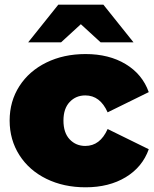

<svg xmlns="http://www.w3.org/2000/svg" viewBox="-20 -787 655 817"><path d="M21 -274Q21 -356 62.5 -420.5Q104 -485 177.5 -521Q251 -557 344 -557Q444 -557 515 -514Q586 -471 613 -395L438 -309Q406 -381 343 -381Q303 -381 276.5 -353Q250 -325 250 -274Q250 -222 276.5 -194Q303 -166 343 -166Q406 -166 438 -238L613 -152Q586 -76 515 -33Q444 10 344 10Q251 10 177.5 -26Q104 -62 62.5 -127Q21 -192 21 -274ZM408 -607 324 -684 240 -607H100L228 -767H420L548 -607Z"/></svg>

Font: Montserrat Alternates Black
Style: Regular
Weight: 900
Designer: Julieta Ulanovsky
Foundry: Julieta Ulanovsky
Version: Version 7.200